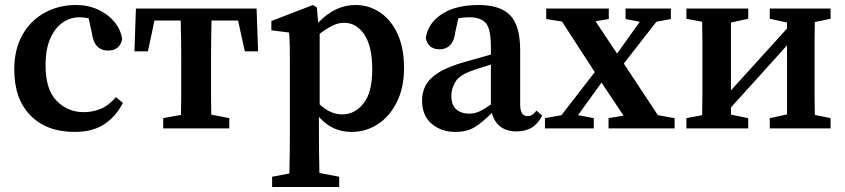

<svg xmlns="http://www.w3.org/2000/svg" viewBox="-20 -513 3375 767"><path d="M278 14Q166 14 101.5 -52Q37 -118 37 -235Q37 -317 70 -374.5Q103 -432 159 -462.5Q215 -493 283 -493Q332 -493 372 -474.5Q412 -456 437.5 -425Q463 -394 468 -356Q458 -311 412 -311Q356 -311 347 -381L334 -440Q325 -442 315.5 -443Q306 -444 297 -444Q261 -444 230.5 -423Q200 -402 181 -359.5Q162 -317 162 -252Q162 -155 206.5 -110Q251 -65 314 -65Q350 -65 382 -78Q414 -91 443 -125L471 -102Q442 -46 395.5 -16Q349 14 278 14Z M517 -308 523 -479H1005L1011 -308H958L931 -431H825Q824 -394 823.5 -349Q823 -304 823 -269V-210Q823 -177 823 -134.5Q823 -92 824 -55L896 -41V0H632V-41L703 -54Q704 -92 704 -134.5Q704 -177 704 -210V-269Q704 -304 703.5 -349Q703 -394 702 -431H597L571 -308Z M1067 234V193L1136 180Q1137 136 1137.5 95Q1138 54 1138 16V-263Q1138 -304 1137.5 -328.5Q1137 -353 1135 -383L1064 -392V-429L1230 -493L1246 -483L1251 -422Q1318 -493 1400 -493Q1454 -493 1498 -463.5Q1542 -434 1568 -378Q1594 -322 1594 -241Q1594 -163 1565.5 -105.5Q1537 -48 1489.5 -17Q1442 14 1384 14Q1347 14 1315 0Q1283 -14 1254 -46V15Q1254 53 1254.5 93.5Q1255 134 1256 178L1335 193V234ZM1354 -422Q1331 -422 1307 -410Q1283 -398 1257 -378V-96Q1300 -56 1347 -56Q1397 -56 1432 -99.5Q1467 -143 1467 -236Q1467 -328 1435.5 -375Q1404 -422 1354 -422Z M2043 12Q2003 12 1978 -8Q1953 -28 1945 -62Q1908 -25 1877 -5.5Q1846 14 1799 14Q1743 14 1704.5 -18.5Q1666 -51 1666 -112Q1666 -144 1680.5 -172Q1695 -200 1733.5 -224Q1772 -248 1845 -268Q1869 -275 1893 -281.5Q1917 -288 1941 -295V-326Q1941 -396 1921.5 -420Q1902 -444 1853 -444Q1843 -444 1833 -443Q1823 -442 1811 -440L1799 -386Q1795 -350 1778.5 -333Q1762 -316 1737 -316Q1689 -316 1681 -362Q1690 -421 1745.5 -457Q1801 -493 1892 -493Q1979 -493 2018.5 -451.5Q2058 -410 2058 -312V-94Q2058 -49 2088 -49Q2107 -49 2123 -71L2146 -51Q2128 -17 2103 -2.5Q2078 12 2043 12ZM1783 -130Q1783 -93 1803 -76Q1823 -59 1854 -59Q1874 -59 1892 -66.5Q1910 -74 1941 -96V-255Q1924 -250 1907.5 -244.5Q1891 -239 1875 -234Q1817 -215 1800 -187.5Q1783 -160 1783 -130Z M2479 -437V-479H2660V-437L2602 -426L2472 -259L2608 -53L2675 -41V0H2411V-41L2471 -51L2383 -183L2341 -125L2289 -53L2352 -41V0H2157V-41L2223 -53L2356 -225L2225 -427L2162 -437V-479H2412V-437L2359 -428L2445 -299L2536 -426Z M3055 -438V-479H3298V-438L3235 -425Q3234 -388 3234 -345Q3234 -302 3234 -269V-210Q3234 -177 3234 -134Q3234 -91 3235 -54L3298 -41V0H3055V-41L3124 -56V-332L3026 -223L2900 -84V-55L2969 -41V0H2722V-41L2785 -53Q2786 -91 2786 -134Q2786 -177 2786 -210V-269Q2786 -302 2786 -345.5Q2786 -389 2785 -426L2722 -438V-479H2969V-438L2900 -423V-152L3124 -399V-423Z"/></svg>

Font: Source Serif 4 Semibold
Style: Regular
Weight: 600
Designer: Frank Grießhammer
Foundry: Adobe
Version: Version 4.005;hotconv 1.1.0;makeotfexe 2.6.0